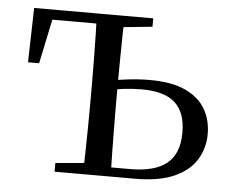

<svg xmlns="http://www.w3.org/2000/svg" viewBox="-43 -565 736 614"><g transform="rotate(5 325.0 -258.0)"><path d="M289.5 0V-29.4H393.2Q472.4 -29.4 511 -60.8Q549.7 -92.3 549.7 -159.7Q549.7 -224.7 515.5 -255.6Q481.4 -286.6 408.6 -286.6Q379.2 -286.6 351.3 -283.2Q323.5 -279.8 295.3 -273.8V-304.8Q329 -310.5 363.2 -314.6Q397.3 -318.7 431.2 -318.7Q501.8 -318.7 545.6 -298.4Q589.5 -278.1 610.1 -242.8Q630.7 -207.5 630.7 -162.8Q630.7 -117.1 608.1 -80.3Q585.5 -43.4 537.3 -21.7Q489.1 0 411 0ZM244.2 0Q245.2 -24.4 246.1 -65.3Q247 -106.3 247.5 -150.3Q248 -194.3 248 -228.5V-288.3Q248 -321.7 247.5 -365.7Q247 -409.7 246.1 -450.7Q245.2 -491.8 244.2 -516H333.4Q332.4 -491.8 331.8 -450.7Q331.2 -409.7 330.7 -365.7Q330.2 -321.7 330.2 -288.3V-228.5Q330.2 -194.3 330.7 -150.3Q331.2 -106.3 331.8 -65.3Q332.4 -24.4 333.4 0ZM38.2 -341.2 42.7 -516H289.9V-483.7H69.6L110.2 -513.4L73.9 -341.2ZM153.4 0V-27.8L273.4 -38.6H289.5V0ZM289.9 -477.4V-516H424.9V-489.1L309.8 -477.4Z"/></g></svg>

Font: Noto Serif KR
Style: Regular
Weight: 200
Designer: Ryoko NISHIZUKA 西塚涼子 (kana & ideographs); Frank Grießhammer (Latin, Greek & Cyrillic); Wenlong ZHANG 张文龙 (bopomofo); San
Foundry: Adobe
Version: Version 2.001;hotconv 1.1.0;makeotfexe 2.6.0